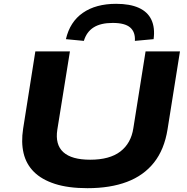

<svg xmlns="http://www.w3.org/2000/svg" viewBox="-20 -974 981 1005"><path d="M438 11Q337 11 267.5 -11.5Q198 -34 157.5 -74.5Q117 -115 103.5 -172Q90 -229 101 -300L165 -705H346L280 -295Q268 -217 311.5 -177.5Q355 -138 452 -138Q554 -138 610 -181Q666 -224 678 -303L742 -705H922L857 -297Q840 -191 786 -123Q732 -55 644.5 -22Q557 11 438 11ZM419 -760 325 -769Q346 -860 414 -907Q482 -954 588 -954Q660 -954 706.5 -933Q753 -912 772.5 -870.5Q792 -829 784 -769L686 -760Q689 -806 661.5 -830Q634 -854 570 -854Q507 -854 470 -830.5Q433 -807 419 -760Z"/></svg>

Font: Nunito Sans 10pt Expanded ExtraBold
Style: Italic
Weight: 800
Width: 7
Italic angle: -9°
Designer: Vernon Adams
Foundry: Vernon Adams
Version: Version 3.101;gftools[0.9.27]